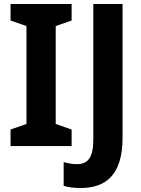

<svg xmlns="http://www.w3.org/2000/svg" viewBox="-20 -734 711 965"><path d="M340 0V-83L260 -111V-603L340 -631V-714H33V-631L113 -603V-111L33 -83V0ZM385 211C513 211 596 144 596 -42V-714H449V-33C449 57 423 91 366 91C341 91 320 86 300 81V200C323 207 350 211 385 211Z"/></svg>

Font: Noto Sans Lao Looped SemiCondensed
Style: Bold
Weight: 700
Width: 4
Designer: Mark Frömberg, Ben Mitchell
Foundry: The Fontpad Ltd
Version: Version 1.002